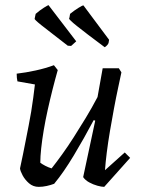

<svg xmlns="http://www.w3.org/2000/svg" viewBox="-20 -716 552 748"><path d="M131 12Q109 12 93 -2Q77 -16 68 -33Q59 -50 58 -60Q64 -87 69.5 -114.5Q75 -142 80.5 -170Q86 -198 91.5 -226Q97 -254 101.5 -281Q106 -308 109.5 -335Q113 -362 116 -387L48 -399Q45 -411 45 -429Q80 -433 119 -441.5Q158 -450 190 -462L205 -443Q195 -408 185 -368.5Q175 -329 166 -288.5Q157 -248 150.5 -209.5Q144 -171 140.5 -138.5Q137 -106 137 -82Q145 -76 156.5 -70Q168 -64 181 -60Q200 -84 222 -114.5Q244 -145 267 -181Q290 -217 314 -256.5Q338 -296 360 -338L380 -450H443L453 -434Q448 -410 440 -373Q432 -336 424 -293Q416 -250 408.5 -206Q401 -162 396 -122Q391 -82 389 -53L466 -122L487 -101L386 12Q376 12 359.5 7.5Q343 3 327.5 -5.5Q312 -14 304 -26L351 -246L345 -248Q326 -212 306.5 -177.5Q287 -143 267.5 -110.5Q248 -78 229 -50.5Q210 -23 191 0Q178 5 162 8.5Q146 12 131 12ZM388 -532Q350 -560 323.5 -580.5Q297 -601 280.5 -614Q264 -627 256.5 -634.5Q249 -642 249 -643Q251 -648 251.5 -653Q252 -658 253 -662Q269 -675 285 -685Q301 -695 305 -695L405 -561L403 -549Q402 -545 397.5 -540Q393 -535 388 -532ZM257 -537 244 -538Q207 -567 181.5 -586.5Q156 -606 141 -618Q126 -630 120 -636Q114 -642 115 -643Q116 -648 117 -653Q118 -658 119 -662Q135 -676 151 -686Q167 -696 169 -696L277 -555Z"/></svg>

Font: Labrada
Style: Italic
Weight: 400
Italic angle: -7°
Designer: Mercedes Jáuregui
Foundry: Omnibus-Type Team
Version: Version 1.000